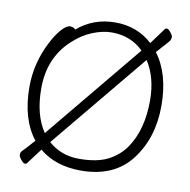

<svg xmlns="http://www.w3.org/2000/svg" viewBox="-83 -807 911 919"><g transform="rotate(10 372.5 -347.5)"><path d="M366 16Q243 16 164 -50L106 27Q103 30 96.5 30Q90 30 78 15.5Q66 1 66 -9Q66 -19 72 -26Q83 -36 128 -87Q55 -180 55 -337Q55 -451 109 -557Q132 -602 156 -628.5Q180 -655 197 -655Q214 -655 223 -644Q301 -711 407.5 -711Q514 -711 588 -643Q602 -662 618.5 -684Q635 -706 646 -722Q649 -725 655.5 -725Q662 -725 673.5 -711Q685 -697 685 -688.5Q685 -680 681 -672.5Q677 -665 622 -605Q693 -511 693 -355.5Q693 -200 610.5 -92Q528 16 366 16ZM553 -600Q492 -661 399 -661Q355 -661 305.5 -641Q256 -621 212 -580Q112 -488 112 -339Q112 -210 166 -131ZM199 -93Q260 -38 348 -38Q436 -38 489 -65.5Q542 -93 574 -140Q635 -231 635 -371Q635 -483 585 -560Z"/></g></svg>

Font: LXGW WenKai Lite Light
Style: Regular
Weight: 300
Designer: LXGW / Fontworks Inc.
Foundry: LXGW / Fontworks Inc.
Version: Version 1.511; March 25, 2025